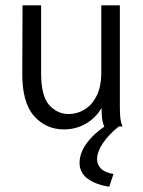

<svg xmlns="http://www.w3.org/2000/svg" viewBox="-20 -477 540 724"><path d="M221 11Q153 11 108 -40Q63 -91 64 -202L65 -457H135V-202Q135 -115 165.5 -81Q196 -47 239 -47Q271 -47 299 -64Q327 -81 344.5 -116Q362 -151 362 -205V-457H432V-71Q432 -53 433.5 -35.5Q435 -18 442 0H373Q366 -17 364.5 -35Q363 -53 363 -70Q341 -32 303.5 -10.5Q266 11 221 11ZM408 179 392 227Q343 220 311.5 197.5Q280 175 280 137Q280 97 311.5 57Q343 17 401 -17L428 0Q390 30 368 63Q346 96 346 123Q346 144 361 159Q376 174 408 179Z"/></svg>

Font: Inconsolata Nerd Font Mono
Style: Regular
Weight: 400
Monospace: yes
Designer: Raph Levien, Cyreal, Brenton Simpson
Foundry: Raph Levien, Cyreal, Google
Version: Version 3.000; ttfautohint (v1.8.3);Nerd Fonts 3.0.2